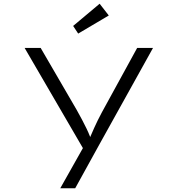

<svg xmlns="http://www.w3.org/2000/svg" viewBox="-20 -779 951 1029"><path d="M303 230 441 -15 446 52 112 -522H198L391 -190Q422 -135 443.5 -90.5Q465 -46 474 -12L454 -23Q468 -56 485 -94Q502 -132 526 -177L715 -522H800L511 -2L383 230ZM399 -599 372 -640 514 -759 563 -696Z"/></svg>

Font: Lexend Zetta Light
Style: Regular
Weight: 300
Designer: Bonnie Shaver-Troup, Thomas Jockin
Foundry: Lexend
Version: Version 1.007